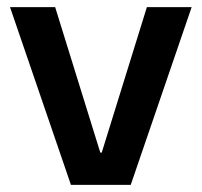

<svg xmlns="http://www.w3.org/2000/svg" viewBox="-20 -516 563 536"><path d="M178 0 8 -496H134L260 -90H264L390 -496H515L345 0Z"/></svg>

Font: DM Sans 36pt SemiBold
Style: Regular
Weight: 600
Designer: Colophon Foundry, Jonny Pinhorn
Foundry: Colophon Foundry
Version: Version 4.004;gftools[0.9.30]